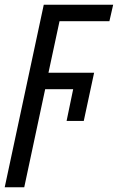

<svg xmlns="http://www.w3.org/2000/svg" viewBox="-58 -556 501 816"><path d="M-38 240H45L134 -177H253L225 -42H298L342 -247H148L195 -466H407L423 -536H128Z"/></svg>

Font: Noto Sans Display SemiCondensed
Style: Italic
Weight: 400
Width: 4
Italic angle: -12°
Designer: Monotype Design Team
Foundry: Monotype Imaging Inc.
Version: Version 1.900